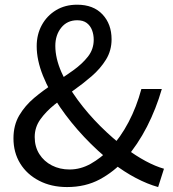

<svg xmlns="http://www.w3.org/2000/svg" viewBox="-20 -766 720 800"><path d="M259.5 13.4Q193.6 13.4 142.9 -13Q92.1 -39.3 64.1 -84.9Q36.1 -130.6 36.1 -189.6Q36.1 -244.3 60.2 -285.2Q84.3 -326 122.5 -358.1Q160.7 -390.1 203.3 -417.6Q246 -445 284.2 -472.2Q322.3 -499.4 346.4 -530.1Q370.5 -560.8 370.5 -600.4Q370.5 -621.7 363.5 -640.3Q356.5 -658.9 341.4 -670.3Q326.3 -681.6 301.8 -681.6Q260.1 -681.6 235.3 -650.9Q210.5 -620.1 210.5 -574.8Q210.5 -523.3 235.9 -465.4Q261.3 -407.6 303.7 -349.8Q346.2 -292.1 397.9 -240.6Q449.6 -189.1 502.1 -149.6Q545.5 -117.1 586.7 -94.9Q628 -72.8 663.2 -62.9L638.9 13.4Q594.9 1.2 546.3 -24.2Q497.7 -49.6 447.2 -88.4Q387.2 -135.4 331 -195Q274.8 -254.7 230.2 -319.6Q185.6 -384.5 159.2 -450Q132.9 -515.5 132.9 -573.6Q132.9 -622.3 154.1 -661.3Q175.3 -700.3 213.3 -723.4Q251.2 -746.4 301.4 -746.4Q369.1 -746.4 407 -706Q444.9 -665.6 444.9 -602.2Q444.9 -555.3 421.6 -517.6Q398.3 -479.9 362 -448.5Q325.7 -417.1 284.8 -388.3Q243.9 -359.6 207.5 -330.3Q171.2 -301 147.9 -268.3Q124.6 -235.5 124.6 -195.1Q124.6 -154.5 144 -123.9Q163.4 -93.4 196.4 -76.6Q229.4 -59.8 269.9 -59.8Q315.8 -59.8 358.2 -83.7Q400.5 -107.7 437.5 -145.4Q482.8 -194.5 515.8 -257.4Q548.9 -320.3 569.1 -395.3H654.3Q630.5 -312.8 592.5 -238.4Q554.4 -164 501 -101.8Q455.3 -50.7 395.7 -18.6Q336.2 13.4 259.5 13.4Z"/></svg>

Font: Noto Sans TC Thin
Style: Regular
Weight: 100
Designer: Ryoko NISHIZUKA 西塚涼子 (kana, bopomofo & ideographs); Paul D. Hunt (Latin, Greek & Cyrillic); Sandoll Communications 산돌커뮤니
Foundry: Adobe
Version: Version 2.004-H2;hotconv 1.0.118;makeotfexe 2.5.65603